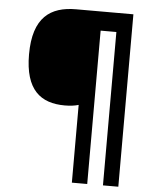

<svg xmlns="http://www.w3.org/2000/svg" viewBox="-59 -809 773 984"><g transform="rotate(5 327.5 -316.5)"><path d="M348 -273V127H427V-662H508V127H587V-760H292C161 -760 72 -700 72 -509C72 -326 153 -264 277 -264C305 -264 328 -267 348 -273Z"/></g></svg>

Font: Noto Sans
Style: Bold Italic
Weight: 700
Italic angle: -12°
Designer: Monotype Design Team
Foundry: Monotype Imaging Inc.
Version: Version 2.013